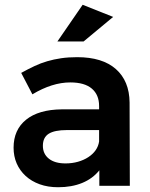

<svg xmlns="http://www.w3.org/2000/svg" viewBox="-20 -780 630 806"><path d="M331 -606H221L327 -760L455 -709ZM397 0V-65Q369 -30 325 -12Q281 6 224 6Q181 6 146.5 -6.5Q112 -19 87.5 -41.5Q63 -64 50 -94Q37 -124 37 -160Q37 -235 89.5 -277.5Q142 -320 240 -321H396V-335Q396 -382 365.5 -408Q335 -434 275 -434Q199 -434 116 -384L69 -474Q98 -490 124.5 -502.5Q151 -515 178.5 -523Q206 -531 236.5 -535.5Q267 -540 304 -540Q410 -540 466.5 -490Q523 -440 524 -350L525 0ZM255 -94Q283 -94 307.5 -101Q332 -108 351 -120.5Q370 -133 381.5 -149.5Q393 -166 396 -186V-234H261Q209 -234 184.5 -218.5Q160 -203 160 -168Q160 -134 185 -114Q210 -94 255 -94Z"/></svg>

Font: QuotatisMedium
Style: Regular
Weight: 500
Designer: Julieta Ulanovsky
Foundry: Quotatis-Medium
Version: Version 4.000;PS 004.000;hotconv 1.0.88;makeotf.lib2.5.64775